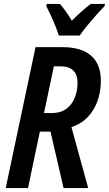

<svg xmlns="http://www.w3.org/2000/svg" viewBox="-20 -953 552 973"><path d="M9 0 160 -714H297Q392 -714 441.5 -671Q491 -628 491 -545Q491 -458 451.5 -394.5Q412 -331 342 -309L427 0H302L236 -286H182L122 0ZM243 -380Q287 -380 316 -401.5Q345 -423 359 -458Q373 -493 373 -533Q373 -617 285 -617H253L203 -380ZM278 -773Q272 -793 261 -820.5Q250 -848 237.5 -875Q225 -902 215 -921L216 -933H284Q296 -919 312 -897Q328 -875 344 -848Q370 -874 394 -895.5Q418 -917 440 -933H512L510 -922Q493 -905 468.5 -877.5Q444 -850 420.5 -821.5Q397 -793 384 -773Z"/></svg>

Font: Noto Sans Condensed SemiBold
Style: Italic
Weight: 600
Width: 3
Italic angle: -12°
Designer: Monotype Design Team
Foundry: Monotype Imaging Inc.
Version: Version 2.013; ttfautohint (v1.8.4.7-5d5b)